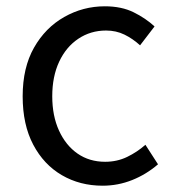

<svg xmlns="http://www.w3.org/2000/svg" viewBox="-20 -577 550 610"><path d="M306 13Q234 13 176.5 -20.5Q119 -54 85.5 -117.5Q52 -181 52 -271Q52 -362 88 -425.5Q124 -489 184 -523Q244 -557 313 -557Q366 -557 404.5 -538Q443 -519 471 -493L425 -433Q402 -454 375.5 -467Q349 -480 317 -480Q268 -480 229 -454Q190 -428 168 -381Q146 -334 146 -271Q146 -209 167.5 -162Q189 -115 226.5 -89Q264 -63 314 -63Q352 -63 384 -78.5Q416 -94 442 -117L482 -55Q445 -23 400 -5Q355 13 306 13Z"/></svg>

Font: Noto Sans TC Thin
Style: Regular
Weight: 400
Version: Version 2.004-H2;hotconv 1.0.118;makeotfexe 2.5.65603